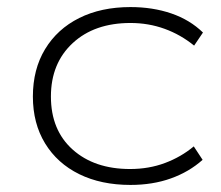

<svg xmlns="http://www.w3.org/2000/svg" viewBox="-20 -515 624 543"><path d="M349 8Q266 8 204 -22.5Q142 -53 107.5 -109.5Q73 -166 73 -242Q73 -319 107.5 -376Q142 -433 204 -464Q266 -495 349 -495Q412 -495 464.5 -477Q517 -459 554 -423L529 -386Q491 -417 445.5 -433.5Q400 -450 349 -450Q247 -450 185.5 -393Q124 -336 124 -242Q124 -147 185.5 -92Q247 -37 348 -37Q401 -37 446.5 -54Q492 -71 528 -101L553 -63Q515 -29 463.5 -10.5Q412 8 349 8Z"/></svg>

Font: Nunito Sans 10pt Expanded ExtraLight
Style: Regular
Weight: 250
Width: 7
Designer: Vernon Adams
Foundry: Vernon Adams
Version: Version 3.101;gftools[0.9.27]